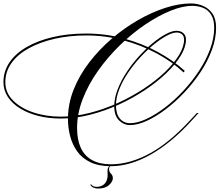

<svg xmlns="http://www.w3.org/2000/svg" viewBox="-182 -820 1276 1116"><path d="M463 146Q391 146 342.5 122.5Q294 99 266 59Q238 19 225.5 -29.5Q213 -78 213 -129Q213 -216 246 -299Q279 -382 336.5 -457Q394 -532 467 -594.5Q540 -657 620 -703Q700 -749 779.5 -774.5Q859 -800 928 -800Q964 -800 997.5 -786Q1031 -772 1052.5 -741.5Q1074 -711 1074 -659Q1074 -596 1049.5 -529.5Q1025 -463 983 -400Q941 -337 888.5 -281.5Q836 -226 779.5 -183.5Q723 -141 670 -117Q617 -93 574 -93Q537 -93 509.5 -120.5Q482 -148 482 -203Q482 -249 501.5 -299.5Q521 -350 553 -399Q585 -448 624.5 -491.5Q664 -535 704.5 -568.5Q745 -602 781.5 -621.5Q818 -641 843 -641Q869 -641 884 -627Q899 -613 899 -590Q899 -547 869 -497Q839 -447 785.5 -395.5Q732 -344 661.5 -297Q591 -250 509.5 -212.5Q428 -175 341.5 -153Q255 -131 170 -131Q102 -131 42 -146Q-18 -161 -64 -189Q-110 -217 -136 -256Q-162 -295 -162 -343Q-162 -405 -127 -457Q-92 -509 -27 -546.5Q38 -584 125.5 -604.5Q213 -625 319 -625Q432 -625 537.5 -596.5Q643 -568 733.5 -519Q824 -470 892 -408L885 -399Q819 -461 729 -509.5Q639 -558 534.5 -586Q430 -614 319 -614Q221 -614 135.5 -594.5Q50 -575 -14.5 -539.5Q-79 -504 -115 -454Q-151 -404 -151 -342Q-151 -282 -107 -237Q-63 -192 10.5 -167Q84 -142 172 -142Q254 -142 338.5 -163.5Q423 -185 503 -221.5Q583 -258 653 -304Q723 -350 775.5 -400Q828 -450 858 -499Q888 -548 888 -590Q888 -610 876 -620.5Q864 -631 844 -631Q821 -631 786 -612Q751 -593 711 -560.5Q671 -528 632.5 -486Q594 -444 562 -396.5Q530 -349 511 -300.5Q492 -252 492 -208Q492 -158 514.5 -131Q537 -104 574 -104Q616 -104 668 -128Q720 -152 775 -193.5Q830 -235 881.5 -290Q933 -345 974 -407Q1015 -469 1039 -533.5Q1063 -598 1063 -659Q1063 -707 1045 -735Q1027 -763 998 -774.5Q969 -786 935 -786Q879 -786 808 -757Q737 -728 661.5 -677Q586 -626 515.5 -557.5Q445 -489 388.5 -409.5Q332 -330 299 -245Q266 -160 266 -76Q266 -8 287.5 39Q309 86 353 110.5Q397 135 463 135Q519 135 576.5 118.5Q634 102 692 70Q750 38 808 -10.5Q866 -59 924 -122L962 -163H972L933 -120Q875 -56 815.5 -6.5Q756 43 696.5 77Q637 111 578 128.5Q519 146 463 146ZM456 142H461Q452 151 452 163Q452 179 463 189.5Q474 200 474 216Q474 235 452 255.5Q430 276 387 276Q374 276 362 271Q350 266 343 254L347 251Q353 258 359.5 262Q366 266 380 266Q404 266 420 253.5Q436 241 441 219Q444 209 443.5 195.5Q443 182 443 175Q443 163 446 156Q449 149 456 142Z"/></svg>

Font: Ballet 24pt
Style: Regular
Weight: 400
Designer: Maximiliano R. Sproviero
Foundry: Omnibus-Type
Version: Version 1.100